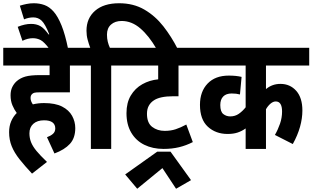

<svg xmlns="http://www.w3.org/2000/svg" viewBox="-20 -916 1922 1181"><path d="M269 -72Q291 -80 305.5 -92.5Q320 -105 320 -126Q320 -150 303 -163Q286 -176 251 -176Q209 -176 185 -154.5Q161 -133 161 -96Q161 -67 171 -41.5Q181 -16 204.5 12.5Q228 41 269 80L177 152Q132 104 100 63.5Q68 23 52 -16.5Q36 -56 36 -103Q36 -140 48.5 -169.5Q61 -199 83 -221Q68 -241 56.5 -268Q45 -295 45 -330Q45 -359 55.5 -380.5Q66 -402 83 -417Q105 -436 136 -445Q167 -454 227 -454H285V-513H0V-622H487V-513H410V-348H222Q201 -348 191.5 -345.5Q182 -343 177 -337Q168 -329 168 -313Q168 -294 182 -274Q215 -282 251 -282Q320 -282 362 -260.5Q404 -239 423.5 -203.5Q443 -168 443 -128Q443 -67 410 -31Q377 5 315 28Z M284 -615Q252 -658 230 -669.5Q208 -681 182 -681Q151 -681 118 -665L89 -751Q133 -769 171 -769Q204 -769 228 -755.5Q252 -742 279 -704L283 -705Q258 -768 236.5 -788.5Q215 -809 185 -809Q156 -809 128 -797L102 -881Q121 -887 143 -891.5Q165 -896 188 -896Q223 -896 253.5 -885Q284 -874 310 -844.5Q336 -815 358.5 -759.5Q381 -704 399 -615Z M539 -513H474V-622H535Q526 -646 519 -672Q512 -698 512 -727Q512 -804 565 -850Q618 -896 713 -896Q801 -896 868 -857Q935 -818 985 -754Q1035 -690 1073 -615H943Q896 -696 843 -741.5Q790 -787 728 -787Q688 -787 663 -765Q638 -743 638 -703Q638 -679 643 -659Q648 -639 656 -622H741V-513H664V0H539Z M1191 -513H1078V-324H1047Q961 -324 924 -297Q906 -285 895 -265Q884 -245 884 -216Q884 -160 916 -135.5Q948 -111 993 -111Q1030 -111 1060.5 -121Q1091 -131 1126 -150L1166 -42Q1125 -21 1081.5 -10.5Q1038 0 986 0Q919 0 867.5 -25.5Q816 -51 787 -100.5Q758 -150 758 -220Q758 -284 784.5 -328.5Q811 -373 855.5 -398Q900 -423 953 -428V-513H728V-622H1191ZM750 157 947 17H1029L1155 192L1063 245L979 118L824 245Z M1882 -513H1616V-368Q1654 -400 1705 -400Q1764 -400 1802 -357.5Q1840 -315 1840 -236Q1840 -188 1825.5 -136Q1811 -84 1781 -30L1671 -86Q1690 -119 1702.5 -155.5Q1715 -192 1715 -230Q1715 -292 1676 -292Q1660 -292 1644 -278.5Q1628 -265 1616 -244V0H1491V-126Q1467 -109 1441 -100.5Q1415 -92 1380 -92Q1307 -92 1258.5 -136.5Q1210 -181 1210 -271Q1210 -353 1257 -402Q1304 -451 1387 -451Q1433 -451 1466 -443L1456 -335Q1434 -341 1405 -341Q1371 -341 1353 -322.5Q1335 -304 1335 -270Q1335 -229 1353.5 -214.5Q1372 -200 1396 -200Q1426 -200 1449 -216Q1472 -232 1491 -256V-513H1179V-622H1882Z"/></svg>

Font: Noto Sans Condensed
Style: Bold
Weight: 700
Width: 3
Designer: Monotype Design Team
Foundry: Monotype Imaging Inc.
Version: Version 2.013; ttfautohint (v1.8.4.7-5d5b)